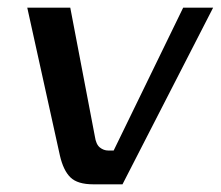

<svg xmlns="http://www.w3.org/2000/svg" viewBox="-20 -480 575 500"><path d="M223 0Q182 0 163.5 -18Q145 -36 136 -75L51 -460H163L227 -125Q230 -104 240 -96Q250 -88 262 -88H276L457 -460H535L299 0Z"/></svg>

Font: Genos Thin Medium
Style: Italic
Weight: 500
Italic angle: -8°
Version: Version 1.010